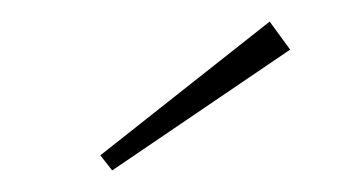

<svg xmlns="http://www.w3.org/2000/svg" viewBox="-20 -792 329 178"><path d="M84 -634 73 -648 230 -772 249 -746Z"/></svg>

Font: Bitter Thin Thin
Style: Regular
Weight: 250
Version: Version 2.002